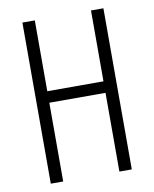

<svg xmlns="http://www.w3.org/2000/svg" viewBox="-81 -776 673 838"><g transform="rotate(-10 255.0 -357.0)"><path d="M435 0H380V-349H131V0H76V-714H131V-400H380V-714H435Z"/></g></svg>

Font: Noto Sans ExtraCondensed Light
Style: Regular
Weight: 300
Width: 2
Designer: Monotype Design Team
Foundry: Monotype Imaging Inc.
Version: Version 2.013; ttfautohint (v1.8.4.7-5d5b)